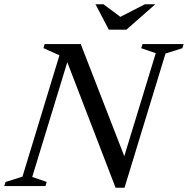

<svg xmlns="http://www.w3.org/2000/svg" viewBox="-38 -878 886 906"><path d="M743 -625.5 549.5 8H507.5L279.5 -584.5L114 -43L182.5 -19.5L176.5 0H-18L-11.5 -19.5L68 -44.5L242.5 -617L167 -651L172.5 -670H343L548.5 -141L697 -627L628.5 -650.5L634.5 -670H828.5L822.5 -650.5ZM695 -858 558.5 -738H475.5L412.5 -858H450L530 -798.5L646 -858Z"/></svg>

Font: Newsreader Text Medium
Style: Italic
Weight: 500
Italic angle: -17°
Designer: Hugues Gentile
Foundry: Production Type
Version: Version 1.001